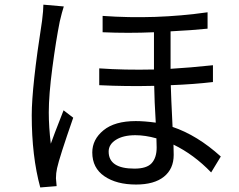

<svg xmlns="http://www.w3.org/2000/svg" viewBox="-20 -784 1040 836"><path d="M168.9 -763.7 257.8 -755.9Q250 -732.4 240.2 -690.4Q223.6 -607.4 208 -489.3Q192.4 -371.1 192.4 -294.9Q192.4 -231.4 201.2 -158.2Q210 -184.6 256.8 -303.7L298.8 -271.5Q238.3 -97.7 228.5 -51.8Q223.6 -30.3 223.6 -7.8L226.6 26.4L155.3 32.2Q118.2 -103.5 118.2 -282.2Q118.2 -406.2 163.1 -693.4Q168.9 -740.2 168.9 -763.7ZM662.1 -141.6Q662.1 -166 661.1 -181.6Q612.3 -195.3 569.3 -195.3Q516.6 -195.3 484.9 -175.3Q453.1 -155.3 453.1 -124Q453.1 -49.8 565.4 -49.8Q619.1 -49.8 640.6 -73.7Q662.1 -97.7 662.1 -141.6ZM907.2 -500V-426.8Q825.2 -417 723.6 -413.1Q724.6 -368.2 731.4 -231.4Q838.9 -195.3 941.4 -102.5L899.4 -33.2Q824.2 -111.3 735.4 -154.3Q736.3 -137.7 736.3 -109.4Q736.3 -48.8 693.8 -14.6Q651.4 19.5 572.3 19.5Q487.3 19.5 434.6 -16.6Q381.8 -52.7 381.8 -120.1Q381.8 -176.8 430.7 -216.8Q479.5 -256.8 571.3 -256.8Q608.4 -256.8 658.2 -250Q652.3 -345.7 651.4 -410.2Q532.2 -407.2 412.1 -413.1V-486.3Q522.5 -478.5 650.4 -481.4V-643.6Q538.1 -638.7 426.8 -643.6V-714.8Q656.2 -698.2 883.8 -730.5V-659.2Q818.4 -652.3 722.7 -647.5V-484.4Q806.6 -489.3 907.2 -500Z"/></svg>

Font: Gen Shin Gothic Monospace Regular
Style: Regular
Weight: 400
Designer: [Source Han Sans]
Ryoko NISHIZUKA  (kana & ideographs); Paul D. Hunt (Latin, Greek & Cyrillic); Wenlong ZHANG  (bopomofo
Version: Version 1.002.20150607